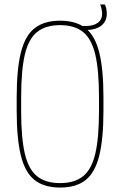

<svg xmlns="http://www.w3.org/2000/svg" viewBox="-20 -833 540 863"><path d="M363 -698Q359 -698 354 -698Q349 -698 343 -699V-716H365Q400 -716 419.5 -730.5Q439 -745 439 -771Q439 -779 436.5 -792.5Q434 -806 430 -813H451Q456 -803 458 -792.5Q460 -782 460 -771Q460 -737 435 -717.5Q410 -698 363 -698ZM250 10Q179 10 136 -23.5Q93 -57 74 -133Q55 -209 55 -335V-395Q55 -522 74 -597.5Q93 -673 136 -706.5Q179 -740 250 -740Q322 -740 364.5 -706.5Q407 -673 426 -597.5Q445 -522 445 -395V-335Q445 -209 426 -133Q407 -57 364.5 -23.5Q322 10 250 10ZM250 -10Q315 -10 353.5 -41Q392 -72 408.5 -143Q425 -214 425 -335V-395Q425 -516 408.5 -587Q392 -658 353.5 -689Q315 -720 250 -720Q185 -720 146.5 -689Q108 -658 91.5 -587Q75 -516 75 -395V-335Q75 -214 91.5 -143Q108 -72 146.5 -41Q185 -10 250 -10Z"/></svg>

Font: M PLUS Code Latin Thin
Style: Regular
Weight: 250
Designer: Coji Morishita
Foundry: UNDERFOREST DESIGN
Version: Version 1.002; ttfautohint (v1.8.3)